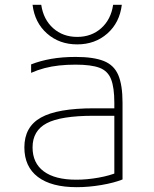

<svg xmlns="http://www.w3.org/2000/svg" viewBox="-20 -766 640 796"><path d="M298 10Q193 10 137 -32.5Q81 -75 81 -155Q81 -240 149.5 -278.5Q218 -317 369 -317H470V-286H368Q232 -286 173.5 -255Q115 -224 115 -155Q115 -90 161.5 -55.5Q208 -21 296 -21Q341 -21 388.5 -29.5Q436 -38 468 -52L454 -31V-340Q454 -403 440.5 -437.5Q427 -472 392.5 -485Q358 -498 293 -498Q257 -498 225 -494.5Q193 -491 164.5 -483.5Q136 -476 109 -464V-499Q147 -514 192.5 -522Q238 -530 294 -530Q368 -530 410.5 -513Q453 -496 470.5 -454.5Q488 -413 488 -340V-22Q453 -8 400.5 1Q348 10 298 10ZM300 -582Q226 -582 175 -627Q124 -672 115 -746H151Q160 -685 200.5 -649Q241 -613 300 -613Q359 -613 399.5 -649Q440 -685 449 -746H485Q476 -672 425 -627Q374 -582 300 -582Z"/></svg>

Font: M PLUS Code Latin Expanded ExtraLight
Style: Regular
Weight: 250
Width: 7
Designer: Coji Morishita
Foundry: UNDERFOREST DESIGN
Version: Version 1.002; ttfautohint (v1.8.3)